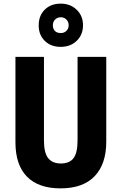

<svg xmlns="http://www.w3.org/2000/svg" viewBox="-20 -1027 669 1057"><path d="M565 -247Q565 -124 501 -57Q437 10 313 10Q192 10 128.5 -54.5Q65 -119 65 -244V-714H222V-254Q222 -185 245.5 -156Q269 -127 315 -127Q363 -127 385 -156.5Q407 -186 407 -255V-714H565ZM314 -769Q260 -769 226.5 -802Q193 -835 193 -887Q193 -941 226.5 -974Q260 -1007 314 -1007Q367 -1007 402 -973.5Q437 -940 437 -888Q437 -836 402.5 -802.5Q368 -769 314 -769ZM315 -845Q333 -845 345.5 -857Q358 -869 358 -888Q358 -907 345.5 -919.5Q333 -932 315 -932Q296 -932 283.5 -919.5Q271 -907 271 -888Q271 -869 282 -857Q293 -845 315 -845Z"/></svg>

Font: Noto Sans Myanmar Condensed ExtraBold
Style: Regular
Weight: 800
Width: 3
Designer: Monotype Design Team
Foundry: Monotype Imaging Inc.
Version: Version 2.107; ttfautohint (v1.8.4.7-5d5b)